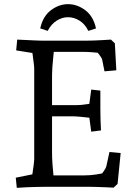

<svg xmlns="http://www.w3.org/2000/svg" viewBox="-20 -901 668 926"><path d="M61 5 56 -44 170 -67 130 -23Q132 -34 135.5 -56.5Q139 -79 142 -102Q145 -125 145 -135V-570Q145 -579 142.5 -598.5Q140 -618 137 -640.5Q134 -663 131 -682L170 -640L58 -658L63 -710Q82 -709 105 -708Q128 -707 148.5 -706Q169 -705 178 -705H401Q410 -705 430 -705.5Q450 -706 473 -707.5Q496 -709 515 -710L534 -692L541 -562L484 -557L473 -612Q472 -620 459 -637Q446 -654 435 -664L468 -645Q453 -647 425.5 -649Q398 -651 371 -651H205L242 -677Q240 -654 237 -627Q234 -600 232.5 -576.5Q231 -553 231 -540V-165Q231 -140 233 -110Q235 -80 238 -54Q241 -28 244 -13L203 -55H384Q414 -55 443.5 -59.5Q473 -64 486 -67L456 -43Q467 -57 479 -73.5Q491 -90 493 -100L508 -168L562 -163L547 -14L528 4Q509 3 485.5 2Q462 1 442.5 0.5Q423 0 414 0H195Q183 0 160 0.5Q137 1 110.5 2Q84 3 61 5ZM420 -266 406 -370 442 -329Q431 -331 409.5 -333.5Q388 -336 365.5 -338Q343 -340 330 -340H203V-394H350Q371 -394 399 -398.5Q427 -403 437 -404L406 -364L420 -469L464 -464V-380Q464 -326 467 -272ZM443 -764 406 -752Q390 -785 363.5 -801.5Q337 -818 308 -818Q280 -818 253.5 -801.5Q227 -785 210 -752L174 -764Q187 -823 226 -852Q265 -881 308 -881Q352 -881 391 -852Q430 -823 443 -764Z"/></svg>

Font: Andada Pro
Style: Regular
Weight: 400
Designer: Carolina Giovagnoli
Foundry: Huerta Tipografica
Version: Version 3.003